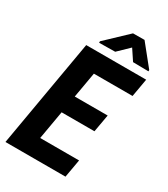

<svg xmlns="http://www.w3.org/2000/svg" viewBox="-218 -1001 959 1098"><g transform="rotate(30 261.5 -451.5)"><path d="M510.7 -767.6V-758.8L408.2 -760.3L361.8 -830.1L290 -760.7L184.6 -759.3V-769L325.7 -902.8L401.4 -903.3ZM414.6 -307.6H197.8L165 -119.1H421.9L400.9 0H4.4L127.4 -710.9H523.4L502.4 -591.3H247.1L217.8 -423.3H435.1Z"/></g></svg>

Font: TypoPRO Roboto
Style: Bold Italic
Weight: 700
Italic angle: -12°
Designer: Google
Version: Version 2.136; 2016